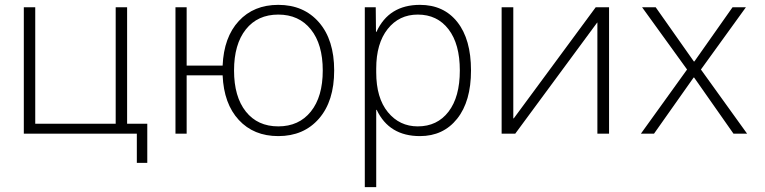

<svg xmlns="http://www.w3.org/2000/svg" viewBox="-20 -550 3147 790"><path d="M503 -41H586V120H543V0H78V-520H125V-41H456V-520H503Z M702 -520H748V-280H896Q901 -397 962.5 -463.5Q1024 -530 1125 -530Q1230 -530 1292.5 -458Q1355 -386 1355 -260Q1355 -134 1292.5 -62Q1230 10 1125 10Q1024 10 962.5 -56.5Q901 -123 896 -240H748V0H702ZM991.5 -91Q1040 -30 1125 -30Q1210 -30 1259 -91Q1308 -152 1308 -260Q1308 -368 1259 -429Q1210 -490 1125 -490Q1040 -490 991.5 -429Q943 -368 943 -260Q943 -152 991.5 -91Z M1708 10Q1581 10 1530 -98H1528V220H1481V-520H1526L1527 -419H1529Q1580 -530 1708 -530Q1806 -530 1862 -459Q1918 -388 1918 -260Q1918 -133 1861 -61.5Q1804 10 1708 10ZM1699 -490Q1622 -490 1575 -430.5Q1528 -371 1528 -268V-252Q1528 -147 1576 -88.5Q1624 -30 1699 -30Q1779 -30 1825.5 -90.5Q1872 -151 1872 -260Q1872 -369 1825.5 -429.5Q1779 -490 1699 -490Z M2092 -63H2094L2431 -520H2486V0H2438V-457H2437L2100 0H2044V-520H2092Z M2835 -297H2837L2994 -520H3049L2864 -264L3054 0H2998L2836 -231H2834L2671 0H2617L2807 -264L2622 -520H2678Z"/></svg>

Font: M PLUS 1p Light
Style: Regular
Weight: 300
Version: Version 1.061